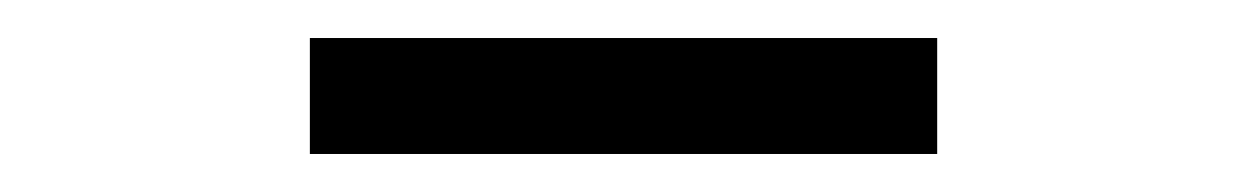

<svg xmlns="http://www.w3.org/2000/svg" viewBox="-20 -690 656 101"><path d="M143 -670H473V-609H143Z"/></svg>

Font: Overpass Mono Light
Style: Regular
Weight: 300
Monospace: yes
Designer: Delve Withrington, Dave Bailey
Foundry: Delve Fonts
Version: Version 1.000;DELV;Overpass